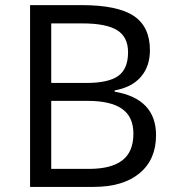

<svg xmlns="http://www.w3.org/2000/svg" viewBox="-20 -734 688 754"><path d="M98.1 -713.9H299.8Q441.9 -713.9 505.4 -671.4Q568.8 -628.9 568.8 -537.1Q568.8 -473.6 533.4 -432.4Q498 -391.1 430.2 -378.9V-374Q592.8 -346.2 592.8 -203.1Q592.8 -107.4 528.1 -53.7Q463.4 0 347.2 0H98.1ZM181.2 -408.2H317.9Q405.8 -408.2 444.3 -435.8Q482.9 -463.4 482.9 -528.8Q482.9 -588.9 439.9 -615.5Q397 -642.1 303.2 -642.1H181.2ZM181.2 -337.9V-70.8H330.1Q416.5 -70.8 460.2 -104.2Q503.9 -137.7 503.9 -209Q503.9 -275.4 459.2 -306.6Q414.6 -337.9 323.2 -337.9Z"/></svg>

Font: f02132580
Style: Regular
Weight: 400
Foundry: Ascender Corporation
Version: Version 1.10